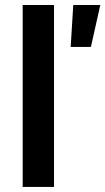

<svg xmlns="http://www.w3.org/2000/svg" viewBox="-20 -740 417 760"><path d="M69.8 0V-720.2H193.8V0ZM259.8 -554.2 270 -720.2H377L339.8 -554.2Z"/></svg>

Font: Fixel Text SemiBold
Style: Regular
Weight: 600
Width: 4
Designer: AlfaBravo + MacPaw
Foundry: Kyrylo Tkachov, Marchela Mozhyna, Serhii Makarenko, Maria Weinstein, Zakhar Kryvoshyya
Version: Version 1.211